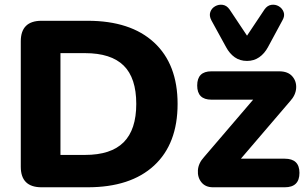

<svg xmlns="http://www.w3.org/2000/svg" viewBox="-20 -793 1303 813"><path d="M156 0Q68 0 68 -87V-618Q68 -705 156 -705H351Q533 -705 632.5 -613Q732 -521 732 -353Q732 -184 632.5 -92Q533 0 351 0ZM236 -137H340Q450 -137 503.5 -190.5Q557 -244 557 -353Q557 -463 503.5 -515.5Q450 -568 340 -568H236ZM1026 -535Q996 -535 974 -550.5Q952 -566 937 -594L875 -707Q865 -726 870.5 -742Q876 -758 891 -766.5Q906 -775 923 -772.5Q940 -770 952 -753L1026 -642L1100 -753Q1112 -770 1129 -772.5Q1146 -775 1160.5 -766.5Q1175 -758 1181 -742Q1187 -726 1176 -707L1115 -594Q1100 -566 1077.5 -550.5Q1055 -535 1026 -535ZM882 0Q850 0 833 -21Q816 -42 818 -72Q820 -102 844 -128L1052 -371H875Q815 -371 815 -431Q815 -491 875 -491H1162Q1199 -491 1217.5 -470Q1236 -449 1234 -419.5Q1232 -390 1208 -364L1000 -121H1186Q1248 -121 1248 -61Q1248 0 1186 0Z"/></svg>

Font: Chiron GoRound TC EB
Style: Regular
Weight: 700
Designer: Ryoko NISHIZUKA 西塚涼子 (kana, bopomofo & ideographs); Paul D. Hunt (Latin, Greek & Cyrillic); Sandoll Communications 산돌커뮤니
Foundry: Adobe
Version: Version 1.000;hotconv 1.1.1;makeotfexe 2.6.0